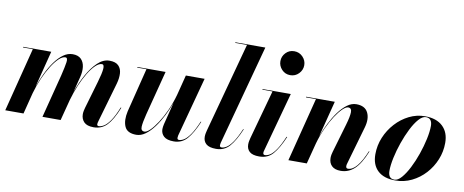

<svg xmlns="http://www.w3.org/2000/svg" viewBox="-66 -1048 3254 1347"><g transform="rotate(10 1560.5 -375.0)"><path d="M407 0H277.5L356.5 -308Q372.5 -374 377 -406.5Q381.5 -439 364 -439Q342.5 -439 317.5 -415.2Q292.5 -391.5 267 -350.5Q241.5 -309.5 219 -258.2Q196.5 -207 181 -151.5L142.5 0H12.5L128.5 -455.5H59V-460H259L193.5 -202Q211 -251.5 234 -299.2Q257 -347 285 -385.5Q313 -424 344.5 -446.8Q376 -469.5 410.5 -469.5Q450 -469.5 470.8 -448.8Q491.5 -428 495.8 -394Q500 -360 489.5 -319.5L461.5 -210Q484.5 -276 517 -335.2Q549.5 -394.5 589 -432Q628.5 -469.5 673 -469.5Q716.5 -469.5 737.2 -448.8Q758 -428 760 -394Q762 -360 750.5 -319.5L670 -40.5Q668 -34.5 666.5 -27.5Q665 -20.5 665 -16Q665 -4 678 -4Q693.5 -4 714 -16.2Q734.5 -28.5 758 -62.2Q781.5 -96 807 -159.5L811.5 -158.5Q775 -68 737.2 -29Q699.5 10 642.5 10Q595.5 10 574.2 -12Q553 -34 553 -68Q553 -79 555.5 -91.8Q558 -104.5 561 -114.5L617.5 -308Q636.5 -373 639 -404.8Q641.5 -436.5 624.5 -436.5Q603.5 -436.5 578.8 -412.8Q554 -389 529.5 -348.5Q505 -308 483.2 -256.5Q461.5 -205 446 -150Z M1073.5 -460 991.5 -143Q976.5 -84 975 -53Q973.5 -22 1000 -22Q1016 -22 1039.8 -45.2Q1063.5 -68.5 1090 -109.2Q1116.5 -150 1140.8 -203.5Q1165 -257 1181.5 -317L1218 -460H1351.5L1238 -36.5Q1236 -28.5 1236 -20Q1236 -6.5 1249 -6.5Q1265.5 -6.5 1285 -18.8Q1304.5 -31 1327.5 -64Q1350.5 -97 1377 -159.5L1381 -158.5Q1346 -75.5 1308.8 -32.8Q1271.5 10 1213.5 10Q1165 10 1143 -10.2Q1121 -30.5 1121 -61.5Q1121 -69 1122.5 -79Q1124 -89 1126 -97.5L1166 -256Q1149 -208.5 1125 -161.2Q1101 -114 1072.5 -75.2Q1044 -36.5 1012 -13.2Q980 10 947 10Q882 10 863.5 -32.8Q845 -75.5 859.5 -141L938 -455.5H872.5V-460Z M1683.5 -158.5Q1648.5 -75.5 1611.2 -32.8Q1574 10 1515 10Q1466.5 10 1444.8 -9Q1423 -28 1423 -60Q1423 -74 1425.8 -86.8Q1428.5 -99.5 1430.5 -107L1603 -745.5H1519.5V-750H1733L1540.5 -36Q1538.5 -28 1538.5 -20.5Q1538.5 -6.5 1552 -6.5Q1568 -6.5 1587.5 -18.8Q1607 -31 1630 -64Q1653 -97 1679.5 -159.5Z M1853.5 -675Q1853.5 -709 1877.8 -734.5Q1902 -760 1938 -760Q1974 -760 1998.8 -734.5Q2023.5 -709 2023.5 -675Q2023.5 -641 1998.8 -615.2Q1974 -589.5 1938 -589.5Q1902 -589.5 1877.8 -615.2Q1853.5 -641 1853.5 -675ZM1993 -158.5Q1957.5 -75.5 1920.5 -32.8Q1883.5 10 1822.5 10Q1774.5 10 1753.5 -9Q1732.5 -28 1732.5 -60Q1732.5 -73 1735.2 -85.8Q1738 -98.5 1740 -107L1836 -455.5H1764V-460H1965.5L1850 -36.5Q1847.5 -29 1847.5 -21Q1847.5 -6.5 1861 -6.5Q1877.5 -6.5 1897 -18.8Q1916.5 -31 1939.2 -64Q1962 -97 1988.5 -159.5Z M2145.5 -455.5H2074.5V-460H2279L2213 -202.5Q2230 -250 2253.8 -297.2Q2277.5 -344.5 2306 -383.5Q2334.5 -422.5 2366.2 -446Q2398 -469.5 2431.5 -469.5Q2493 -469.5 2514.5 -426.5Q2536 -383.5 2517.5 -319.5L2440 -49.5Q2436.5 -39 2436.5 -30.5Q2436.5 -13.5 2451 -13.5Q2515 -13.5 2575 -159.5L2579 -158.5Q2542.5 -68 2500.2 -29Q2458 10 2402.5 10Q2361 10 2339.5 -10.8Q2318 -31.5 2318 -67.5Q2318 -78.5 2320.2 -90.5Q2322.5 -102.5 2325.5 -112L2385.5 -317.5Q2402.5 -375.5 2403.2 -406.5Q2404 -437.5 2378.5 -437.5Q2363 -437.5 2339.5 -415Q2316 -392.5 2290 -352.8Q2264 -313 2240 -261Q2216 -209 2199.5 -150L2160.5 0H2029.5Z M2791.5 10Q2710.5 10 2666.8 -31Q2623 -72 2623 -147Q2623 -210 2647 -267.8Q2671 -325.5 2712.8 -371.2Q2754.5 -417 2808 -443.5Q2861.5 -470 2921 -470Q3002.5 -470 3047.2 -427.5Q3092 -385 3092 -310Q3092 -248 3068.8 -190.8Q3045.5 -133.5 3004.2 -88.2Q2963 -43 2908.5 -16.5Q2854 10 2791.5 10ZM2785 5.5Q2809.5 5.5 2835.5 -24.2Q2861.5 -54 2886 -102Q2910.5 -150 2930 -206.2Q2949.5 -262.5 2961 -316.2Q2972.5 -370 2972.5 -410Q2972.5 -435.5 2961.8 -450.2Q2951 -465 2928 -465Q2903.5 -465 2877.2 -435.5Q2851 -406 2826.8 -357.8Q2802.5 -309.5 2783 -253.5Q2763.5 -197.5 2752 -143.5Q2740.5 -89.5 2740.5 -49.5Q2740.5 -24 2751 -9.2Q2761.5 5.5 2785 5.5Z"/></g></svg>

Font: Bodoni* 36pt
Style: Bold Italic
Weight: 700
Italic angle: -13°
Version: Version 2.3